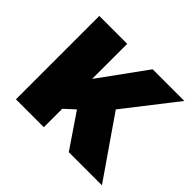

<svg xmlns="http://www.w3.org/2000/svg" viewBox="-123 -671 832 832"><g transform="rotate(45 292.5 -255.5)"><path d="M229 -296 385 -511H579L395 -275L585 0H382L276 -156L229 -113V0H58V-511H229Z"/></g></svg>

Font: Chivo ExtraBold
Style: Regular
Weight: 800
Designer: Hector Gatti
Foundry: Omnibus-Type
Version: Version 1.007